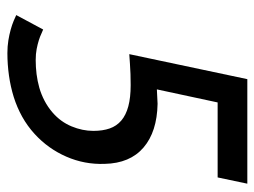

<svg xmlns="http://www.w3.org/2000/svg" viewBox="-108 -594 715 540"><g transform="rotate(90 250.0 -324.5)"><path d="M63.5 -87.9Q67.9 -86.4 75.4 -82.8Q83 -79.1 93.8 -75.7Q104.5 -72.3 118.4 -69.6Q132.3 -66.9 149.4 -66.9Q168.9 -66.9 188.7 -69.3Q208.5 -71.8 227.3 -77.1Q246.1 -82.5 263.9 -91.8Q281.7 -101.1 297.4 -114.7Q323.2 -137.2 335.9 -167.7Q348.6 -198.2 348.6 -229Q348.6 -255.4 341.8 -274.9Q335 -294.4 319.6 -307.6Q304.2 -320.8 279.5 -327.4Q254.9 -334 219.7 -334Q204.1 -334 188.7 -333.5Q173.3 -333 160.6 -332Q146 -331.1 132.8 -330.1L203.1 -662.1H497.1L479.5 -578.6H268.6L231.9 -407.7L272.5 -409.7Q351.1 -408.2 395.5 -370.1Q439.9 -332 441.4 -260.7Q443.4 -204.1 421.1 -153.1Q398.9 -102.1 357.4 -64Q335 -43.5 308.6 -28.8Q282.2 -14.2 253.2 -5.1Q224.1 3.9 192.9 8.3Q161.6 12.7 129.9 12.7Q110.8 12.7 94.2 10Q77.6 7.3 63.7 3.4Q49.8 -0.5 39.3 -4.9Q28.8 -9.3 22.9 -12.2Z"/></g></svg>

Font: PT Astra Sans
Style: Italic
Weight: 400
Italic angle: -16°
Designer: A.Korolkova, I. Chaeva
Foundry: ParaType Ltd
Version: Version 1.001; ttfautohint (v1.6)